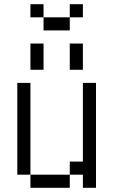

<svg xmlns="http://www.w3.org/2000/svg" viewBox="-20 -895 540 915"><path d="M187.5 -812.5H125V-875H187.5ZM62.5 -500H125V-62.5H62.5ZM125 -62.5H312.5V0H125ZM125 -687.5H187.5V-562.5H125ZM187.5 -812.5H312.5V-750H187.5ZM312.5 -125H375V-500H437.5V0H375V-62.5H312.5ZM312.5 -687.5H375V-562.5H312.5ZM312.5 -875H375V-812.5H312.5Z"/></svg>

Font: ChillBitmapSE 16px
Style: Regular
Weight: 400
Designer: Designed by Warren2060
Foundry: ChillType
Version: Version 1.000